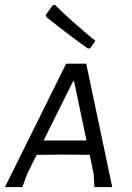

<svg xmlns="http://www.w3.org/2000/svg" viewBox="-23 -755 534 775"><path d="M430 0H358L355 -53L339 -130L226 -131L125 -130L88 -56L67 0H-3L244 -498H325ZM276 -427H272L153 -188H326ZM362 -590 341 -560 332 -559Q264 -607 164 -686L162 -695L190 -734L199 -735Q270 -665 362 -590Z"/></svg>

Font: Alegreya Sans SC
Style: Italic
Weight: 400
Italic angle: -7°
Designer: Juan Pablo del Peral
Foundry: Huerta Tipografica
Version: Version 2.008; ttfautohint (v1.6)